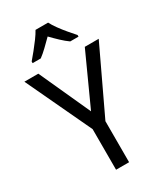

<svg xmlns="http://www.w3.org/2000/svg" viewBox="-230 -1034 961 1123"><g transform="rotate(-30 251.0 -472.0)"><path d="M251 -369 408 -714H502L295 -277V0H207V-274L0 -714H94ZM293 -944Q304 -922 324 -894.5Q344 -867 366 -841Q388 -815 406 -795V-784H350Q326 -801 300.5 -825Q275 -849 250 -875Q224 -849 199 -825Q174 -801 151 -784H96V-795Q114 -816 135.5 -842.5Q157 -869 176.5 -895.5Q196 -922 208 -944Z"/></g></svg>

Font: Noto Sans Sinhala SemiCondensed
Style: Regular
Weight: 400
Width: 4
Designer: Jelle Bosma - Monotype Design Team
Foundry: Monotype Imaging Inc.
Version: Version 2.006; ttfautohint (v1.8.4.7-5d5b)